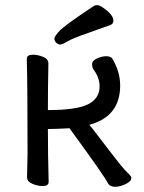

<svg xmlns="http://www.w3.org/2000/svg" viewBox="-20 -699 554 738"><path d="M422.9 19Q402.8 19 395 5.9Q387.2 -14.2 247.1 -206.1Q192.9 -203.1 164.1 -203.1Q164.1 -105 167 0Q167 16.1 144 16.1Q125 16.1 104.5 7.6Q84 -1 84 -18.1L85.9 -106Q85.9 -366.2 83 -473.1Q83 -488.8 106.9 -488.8Q125 -488.8 145.5 -480.5Q166 -472.2 166 -455.1Q164.1 -361.8 164.1 -275.9Q274.9 -275.9 318.8 -298.3Q362.8 -320.8 362.8 -366.2Q362.8 -400.9 339.8 -431.2Q334 -439.9 334 -452.1Q334 -465.8 353 -474.4Q372.1 -482.9 388.2 -482.9Q405.8 -482.9 412.1 -473.1Q441.9 -422.9 441.9 -370.1Q441.9 -251 323.2 -219.2Q326.2 -215.8 335 -205.1Q347.2 -189.9 400.1 -120.4Q453.1 -50.8 469 -36.4Q484.9 -22 484.9 -15.1Q484.9 -2 462.9 8.5Q440.9 19 422.9 19ZM189 -550.8Q189 -559.1 209 -580.6Q229 -602.1 341.8 -676.8Q346.2 -679.2 354 -679.2Q362.8 -679.2 377 -668.9Q416 -642.1 416 -619.1Q416 -607.9 404.8 -603Q356 -585 307.9 -568.4Q259.8 -551.8 239.5 -539.8Q219.2 -527.8 211.2 -527.8Q203.1 -527.8 196 -534.9Q189 -542 189 -550.8Z"/></svg>

Font: LXGW WenKai Screen
Style: Regular
Weight: 400
Designer: LXGW / Fontworks Inc.
Foundry: LXGW / Fontworks Inc.
Version: Version 1.510;January 18,2025